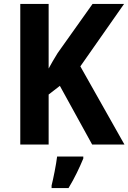

<svg xmlns="http://www.w3.org/2000/svg" viewBox="-20 -800 652 975"><path d="M612 -66H448L284 -364L227 -320V-66H83V-780H227V-452Q237 -470 248 -489.5Q259 -509 273 -531L450 -780H610L388 -463ZM403 5Q389 39 370 78Q351 117 328 155H242V142Q249 114 257.5 70.5Q266 27 270 -5H403Z"/></svg>

Font: Noto Sans Malayalam UI SemiCondensed
Style: Bold
Weight: 700
Width: 4
Designer: Jelle Bosma - Monotype Design Team
Foundry: Monotype Imaging Inc.
Version: Version 2.104; ttfautohint (v1.8.4.7-5d5b)